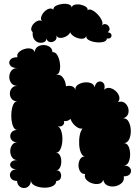

<svg xmlns="http://www.w3.org/2000/svg" viewBox="-20 -955 725 993"><path d="M68 -19Q43 -20 35 -35.5Q27 -51 36 -65.5Q45 -80 70 -79Q45 -79 36.5 -91Q28 -103 36.5 -115Q45 -127 70 -127Q52 -127 42.5 -141Q33 -155 33 -173Q33 -191 42.5 -205Q52 -219 70 -219Q52 -219 42.5 -228.5Q33 -238 33 -251Q33 -264 42.5 -273.5Q52 -283 70 -283Q57 -283 49.5 -298Q42 -313 39.5 -335Q37 -357 39.5 -379Q42 -401 49.5 -416Q57 -431 70 -431Q51 -431 41 -443Q31 -455 31 -471Q31 -487 41 -499Q51 -511 70 -511Q49 -511 38.5 -525Q28 -539 28 -557Q28 -575 38.5 -589Q49 -603 70 -603Q42 -603 32.5 -617Q23 -631 32.5 -645Q42 -659 70 -659Q66 -674 77.5 -685Q89 -696 106.5 -701.5Q124 -707 139.5 -703.5Q155 -700 160 -685Q160 -703 173.5 -712.5Q187 -722 205 -722Q223 -722 237 -712.5Q251 -703 251 -685Q266 -687 276 -670.5Q286 -654 289.5 -631Q293 -608 288.5 -589Q284 -570 269 -568Q293 -572 306.5 -552.5Q320 -533 321 -509Q336 -513 350.5 -509.5Q365 -506 370 -490Q368 -506 382 -516Q396 -526 415.5 -528.5Q435 -531 450.5 -525Q466 -519 469 -504Q475 -528 489.5 -532.5Q504 -537 514.5 -526Q525 -515 519 -491Q531 -503 547.5 -500Q564 -497 578 -484.5Q592 -472 596.5 -456Q601 -440 590 -427Q610 -433 623.5 -424Q637 -415 642.5 -398Q648 -381 642.5 -365.5Q637 -350 617 -343Q636 -344 646 -324.5Q656 -305 656.5 -279.5Q657 -254 648 -234.5Q639 -215 620 -215Q637 -215 645 -197.5Q653 -180 653 -157Q653 -134 645 -116.5Q637 -99 620 -99Q645 -99 653.5 -85Q662 -71 653.5 -57Q645 -43 620 -43Q624 -22 609.5 -8.5Q595 5 574 8.5Q553 12 535.5 4Q518 -4 514 -25Q509 -8 492 -4.5Q475 -1 456.5 -7Q438 -13 426.5 -25.5Q415 -38 420 -55Q403 -55 394.5 -68.5Q386 -82 386 -100Q386 -118 394.5 -132Q403 -146 420 -146Q407 -146 399 -164Q391 -182 389.5 -207.5Q388 -233 392.5 -256Q397 -279 407 -290Q389 -287 370 -303.5Q351 -320 345 -340Q330 -326 310 -329Q315 -318 306 -308Q297 -298 279 -302Q292 -295 298 -273.5Q304 -252 302.5 -227Q301 -202 292.5 -183.5Q284 -165 269 -165Q283 -165 290 -151.5Q297 -138 297 -120Q297 -102 290 -88Q283 -74 269 -74Q287 -75 293 -61.5Q299 -48 294 -34Q289 -20 271 -19Q270 0 250 8.5Q230 17 204 15.5Q178 14 158.5 4Q139 -6 140 -25Q140 -4 129.5 6.5Q119 17 105.5 17.5Q92 18 81 9Q70 0 68 -19ZM149 -789Q139 -797 142 -810Q145 -823 155 -833.5Q165 -844 177.5 -848Q190 -852 199 -844Q189 -853 193 -867Q197 -881 208 -893Q219 -905 232.5 -909.5Q246 -914 256 -905Q255 -917 268.5 -924.5Q282 -932 301 -934.5Q320 -937 335 -932.5Q350 -928 351 -916Q353 -927 366.5 -930.5Q380 -934 396 -931Q412 -928 423.5 -920.5Q435 -913 433 -902Q442 -910 457.5 -902Q473 -894 487 -878.5Q501 -863 507.5 -847Q514 -831 505 -823Q518 -834 530 -829Q542 -824 546 -811.5Q550 -799 537 -788Q552 -786 555.5 -777.5Q559 -769 553.5 -761.5Q548 -754 533 -756Q532 -743 515 -738.5Q498 -734 477 -736.5Q456 -739 440.5 -747Q425 -755 426 -768Q420 -754 402 -754.5Q384 -755 366.5 -764.5Q349 -774 343 -788Q338 -776 323 -767.5Q308 -759 292.5 -759Q277 -759 271 -772Q276 -755 265 -745.5Q254 -736 239.5 -737.5Q225 -739 220 -756Q220 -743 208.5 -737.5Q197 -732 182.5 -734.5Q168 -737 157.5 -750.5Q147 -764 149 -789Z"/></svg>

Font: Rubik Bubbles
Style: Regular
Weight: 400
Designer: Hubert and Fischer, NaN
Foundry: Hubert and Fischer, NaN
Version: Version 2.200